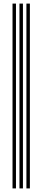

<svg xmlns="http://www.w3.org/2000/svg" viewBox="-20 -930 236 1070"><path d="M127.2 120V-910H146.5V120ZM49.8 120V-910H69V120ZM88.5 120V-910H107.8V120Z"/></svg>

Font: Big Shoulders Inline Text SemiBold
Style: Regular
Weight: 600
Designer: Patric King
Foundry: XO Type Co
Version: Version 1.000